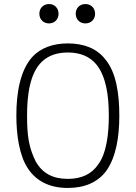

<svg xmlns="http://www.w3.org/2000/svg" viewBox="-20 -923 673 951"><path d="M223 -807C250 -807 270 -827 270 -855C270 -883 250 -903 223 -903C195 -903 175 -883 175 -855C175 -827 195 -807 223 -807ZM403 -807C431 -807 451 -827 451 -855C451 -883 431 -903 403 -903C375 -903 355 -883 355 -855C355 -827 375 -807 403 -807ZM316 8C399 8 464 -20 506 -76C555 -145 571 -245 571 -350C571 -457 556 -566 500 -631C459 -683 395 -708 316 -708C243 -708 181 -686 139 -640C80 -573 61 -464 61 -350C61 -258 75 -153 118 -89C160 -25 227 8 316 8ZM316 -37C241 -37 191 -65 158 -121C123 -191 114 -249 114 -350C114 -453 128 -560 187 -617C219 -648 263 -663 316 -663C378 -663 425 -643 458 -603C505 -544 519 -451 519 -350C519 -261 508 -164 466 -108C434 -61 384 -37 316 -37Z"/></svg>

Font: Arthouse Owned Light
Style: Regular
Weight: 300
Designer: Jeremy Tribby
Foundry: Tribby Type
Version: Version 1.000;PS 001.000;hotconv 1.0.88;makeotf.lib2.5.64775